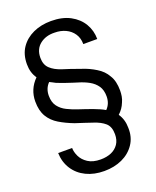

<svg xmlns="http://www.w3.org/2000/svg" viewBox="-169 -809 923 1138"><g transform="rotate(-20 292.0 -240.0)"><path d="M289 232Q225 232 175.5 208Q126 184 97.5 140Q69 96 67 38H155Q155 63 168.5 91.5Q182 120 212.5 140Q243 160 292 160Q330 160 359 147.5Q388 135 405 110Q422 85 422 48Q422 0 395.5 -23Q369 -46 325 -60Q303 -68 276 -76.5Q249 -85 219 -95Q169 -114 129 -138Q89 -162 66.5 -199.5Q44 -237 44 -295Q44 -372 100 -428Q73 -466 73 -520Q73 -581 102 -623.5Q131 -666 181 -689Q231 -712 294 -712Q365 -712 414.5 -685.5Q464 -659 490 -615Q516 -571 516 -518H428Q428 -556 409.5 -583.5Q391 -611 360 -625.5Q329 -640 291 -640Q236 -642 198.5 -612.5Q161 -583 161 -528Q161 -484 187 -460Q212 -436 258 -421Q281 -414 307.5 -405Q334 -396 364 -385Q390 -377 412.5 -366.5Q435 -356 454 -344Q474 -332 489.5 -316.5Q505 -301 516 -281Q539 -245 539 -185Q539 -167 536 -149Q533 -131 525 -114Q511 -78 482 -52Q509 -13 509 40Q511 99 481.5 142.5Q452 186 402 209Q352 232 289 232ZM422 -104Q452 -134 452 -180Q452 -220 434.5 -245.5Q417 -271 387.5 -287.5Q358 -304 320 -315Q310 -318 291.5 -324Q273 -330 252.5 -337Q232 -344 216.5 -350Q201 -356 196 -358Q187 -363 178 -367.5Q169 -372 161 -376Q131 -346 131 -300Q131 -258 150.5 -232.5Q170 -207 200.5 -192Q231 -177 264 -166Q285 -159 307.5 -151.5Q330 -144 351.5 -136Q373 -128 391 -120Q409 -112 422 -104Z"/></g></svg>

Font: Rethink Sans
Style: Regular
Weight: 400
Designer: The Rethink Sans project authors (Hans Thiessen). DM Sans designed by Colophon Foundry.
Foundry: Rethink Communications LLC
Version: Version 1.001